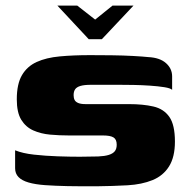

<svg xmlns="http://www.w3.org/2000/svg" viewBox="-20 -661 679 686"><path d="M185 -641H256L320 -591L382 -641H457L344 -521H297ZM34 -124Q61 -113 101.5 -108.5Q142 -104 186 -102.5Q230 -101 265 -101Q278 -101 298.5 -101.5Q319 -102 331 -102Q354 -103 368.5 -107.5Q383 -112 390 -120.5Q397 -129 397 -144Q397 -163 385.5 -170Q374 -177 348 -177Q338 -177 324.5 -177Q311 -177 288 -177Q265 -177 227 -177Q192 -177 159 -180Q126 -183 99 -195Q72 -207 56 -233Q40 -259 40 -306Q40 -361 58.5 -392.5Q77 -424 111 -439.5Q145 -455 193.5 -459.5Q242 -464 302 -464Q338 -464 379 -463.5Q420 -463 456 -461Q492 -459 510 -457Q551 -455 573 -435.5Q595 -416 595 -388Q595 -384 595 -373Q595 -362 595 -351.5Q595 -341 595 -340Q589 -346 567 -349.5Q545 -353 515.5 -355Q486 -357 457.5 -357.5Q429 -358 407 -358H305Q281 -358 267.5 -354Q254 -350 248.5 -342Q243 -334 243 -321Q243 -311 246.5 -304Q250 -297 259.5 -293Q269 -289 286 -289Q355 -289 394.5 -289Q434 -289 441 -289Q491 -289 528 -280.5Q565 -272 585 -243.5Q605 -215 605 -155Q605 -100 584 -66.5Q563 -33 525 -17.5Q487 -2 436 1Q380 4 329.5 4.5Q279 5 222 4Q176 3 141 0.5Q106 -2 82 -9Q58 -16 46 -28.5Q34 -41 34 -60Z"/></svg>

Font: Genos Thin ExtraBold
Style: Regular
Weight: 800
Version: Version 1.010